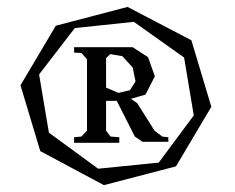

<svg xmlns="http://www.w3.org/2000/svg" viewBox="-20 -749 677 554"><path d="M279.8 -214.8 96.2 -313 39.1 -502.9 141.1 -674.8 348.1 -729 532.2 -632.8 589.8 -440.9 487.8 -269ZM92.8 -534.2 121.1 -366.2 263.2 -262.2 438 -279.8 539.1 -416 511.2 -583 366.2 -686 195.8 -668ZM193.8 -336.9V-353L214.8 -355L231 -372.1V-578.1L214.8 -596.2L193.8 -597.2V-612.8H362.8L407.2 -584L426.8 -528.8L399.9 -476.1L357.9 -463.9L376 -451.2L425.8 -372.1L448.2 -355L465.8 -353V-339.8H391.1L369.1 -355L316.9 -458H286.1V-372.1L298.8 -355L324.2 -353V-336.9ZM286.1 -496.1 321.8 -481 355 -488.8 371.1 -514.2 362.8 -554.2 333 -586.9 297.9 -592.8 286.1 -581.1Z"/></svg>

Font: Ortica Angular Bold
Style: Regular
Weight: 700
Designer: Benedetta Bovani
Foundry: Collletttivo
Version: Version 2.000;Glyphs 3.1.2 (3151)